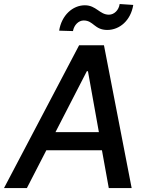

<svg xmlns="http://www.w3.org/2000/svg" viewBox="-41 -958 761 978"><path d="M95.9 0 195 -192.5H478.3L513.1 0H629.6L488.6 -727.3H361.9L-20.6 0ZM241.5 -284.8 401.3 -595.2H407L462.7 -284.8ZM260.3 -801.8 330.6 -799.7C336.3 -830.6 359 -853.7 385.3 -853.7C435.7 -853.7 439.3 -805.4 506 -805.4C568.5 -805.8 625 -853.7 637.8 -932.9L568.5 -937.5C564.3 -906.6 540.8 -883.2 513.8 -883.2C466.3 -883.2 449.2 -931.1 391.3 -931.1C329.2 -931.1 272.7 -880.3 260.3 -801.8Z"/></svg>

Font: Margiela Sans Medium
Style: Italic
Weight: 500
Italic angle: -9.39999°
Designer: Stefan Endress, Andreas Faust
Version: Version 1.100;FEAKit 1.0